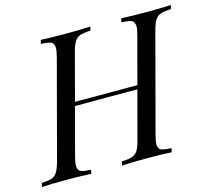

<svg xmlns="http://www.w3.org/2000/svg" viewBox="-135 -831 1056 954"><g transform="rotate(-15 393.5 -354.0)"><path d="M639.2 -20 634.8 0Q592.8 -2.9 509.8 -2.9Q426.8 -2.9 379.9 0L383.8 -20Q419.9 -21.5 438 -27.8Q456.1 -34.2 466.8 -51.3Q477.5 -68.4 486.8 -106L550.8 -346.2H230L166 -106Q157.7 -74.2 157.7 -58.6Q157.7 -43 166.5 -32.2Q175.3 -21.5 225.1 -20L221.2 0Q174.8 -2.9 92.8 -2.9Q10.7 -2.9 -33.2 0L-27.8 -20Q7.3 -21.5 24.9 -27.8Q42 -34.2 52.7 -51.8Q63.5 -69.3 73.2 -106L205.1 -602.1Q213.4 -633.8 213.4 -649.4Q213.4 -665 204.1 -675.8Q194.8 -686.5 146 -688L150.9 -708Q191.9 -705.1 274.9 -705.1Q357.9 -705.1 405.8 -708L400.9 -688Q364.3 -686.5 346.7 -680.2Q329.1 -673.8 318.4 -656.7Q307.6 -639.6 297.9 -602.1L235.4 -366.2H556.2L619.1 -602.1Q627.9 -632.8 627.9 -648.9Q627.9 -665 618.7 -675.8Q609.4 -686.5 560.1 -688L564.9 -708Q610.4 -705.1 693.4 -705.1Q776.4 -705.1 819.8 -708L814.9 -688Q778.3 -686.5 760.7 -680.2Q743.2 -673.8 732.4 -656.7Q721.7 -639.6 711.9 -602.1L580.1 -106Q571.3 -71.8 571.3 -57.1Q571.3 -42.5 580.1 -32.2Q588.9 -22 639.2 -20Z"/></g></svg>

Font: PlayfairDisplaySC-Italic
Style: Italic
Weight: 400
Italic angle: -14°
Designer: Claus Eggers Sørensen
Foundry: Claus Eggers Sørensen
Version: Version 1.004;PS 001.004;hotconv 1.0.70;makeotf.lib2.5.58329